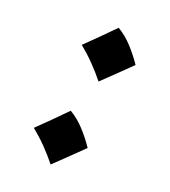

<svg xmlns="http://www.w3.org/2000/svg" viewBox="-149 -736 647 732"><g transform="rotate(30 174.5 -369.5)"><path d="M155.8 -659.7Q191.3 -646.3 222.9 -622.1Q254.6 -597.9 282.6 -568.9Q260.5 -538.3 238 -506.9Q215.4 -475.5 191.8 -443.8Q164.4 -468 133.2 -490.5Q102.1 -513.1 66.6 -533Q90.3 -565.2 112.3 -596.9Q134.3 -628.6 155.8 -659.7ZM155.8 -294.5Q191.3 -281.1 222.9 -256.9Q254.6 -232.7 282.6 -203.7Q260.5 -173.1 238 -141.7Q215.4 -110.3 191.8 -78.6Q164.4 -102.7 133.2 -125.3Q102.1 -147.8 66.6 -167.7Q90.3 -199.9 112.3 -231.6Q134.3 -263.3 155.8 -294.5Z"/></g></svg>

Font: Pinar DS1 ExtraBold
Style: Regular
Weight: 800
Designer: Amin Abedi
Version: Version 3.000